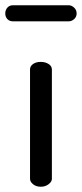

<svg xmlns="http://www.w3.org/2000/svg" viewBox="-55 -709 311 729"><path d="M100 0Q82 0 70.5 -9.5Q59 -19 59 -30V-445Q59 -458 70.5 -466Q82 -474 100 -474Q117 -474 129.5 -466Q142 -458 142 -445V-30Q142 -19 129.5 -9.5Q117 0 100 0ZM-6 -628Q-19 -628 -27 -636.5Q-35 -645 -35 -658Q-35 -671 -27 -680Q-19 -689 -6 -689H206Q217 -689 226.5 -680Q236 -671 236 -658Q236 -645 226.5 -636.5Q217 -628 206 -628Z"/></svg>

Font: Dosis Medium
Style: Regular
Weight: 500
Designer: EdgarTolentino, PabloImpallari, IginoMarini
Foundry: EdgarTolentino, PabloImpallari, IginoMarini
Version: Version 3.001; ttfautohint (v1.8.2)